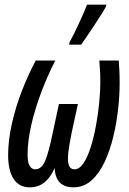

<svg xmlns="http://www.w3.org/2000/svg" viewBox="-20 -799 557 829"><path d="M108.9 9.8Q62.5 9.8 38.8 -26.4Q15.1 -62.5 15.1 -129.4Q15.1 -191.9 31 -263.4Q46.9 -335 74.2 -405.8Q101.6 -476.6 134.3 -537.6H218.8Q185.1 -472.2 158 -400.4Q130.9 -328.6 115 -259Q99.1 -189.5 99.1 -129.4Q99.1 -97.7 108.2 -82.8Q117.2 -67.9 131.3 -67.9Q159.7 -67.9 175.3 -105.2Q190.9 -142.6 207.5 -224.6L234.4 -350.1H316.4L289.1 -224.6Q284.2 -198.7 280.5 -178.7Q276.9 -158.7 275.1 -143.1Q273.4 -127.4 273.4 -114.3Q273.4 -90.8 280.5 -79.3Q287.6 -67.9 301.3 -67.9Q322.8 -67.9 340.6 -94.5Q358.4 -121.1 371.8 -164.1Q385.3 -207 394.5 -257.3Q403.8 -307.6 408.4 -356Q413.1 -404.3 413.1 -439.9Q413.1 -469.7 411.9 -493.9Q410.6 -518.1 408.7 -537.6H492.7Q494.1 -520 495.4 -495.6Q496.6 -471.2 496.6 -439Q496.6 -388.2 490 -327.9Q483.4 -267.6 469 -208Q454.6 -148.4 431.4 -99.1Q408.2 -49.8 375 -20Q341.8 9.8 297.4 9.8Q268.1 9.8 250.2 -1.5Q232.4 -12.7 224.4 -31.7Q216.3 -50.8 216.3 -73.7Q198.2 -32.7 171.9 -11.5Q145.5 9.8 108.9 9.8ZM278.3 -606 280.8 -617.7Q288.6 -631.3 299.1 -652.6Q309.6 -673.8 320.6 -697.5Q331.5 -721.2 341.1 -742.9Q350.6 -764.6 356 -778.8H439L437 -769Q429.7 -755.9 415.8 -733.9Q401.9 -711.9 385.5 -687.3Q369.1 -662.6 354.2 -640.6Q339.4 -618.7 330.1 -606Z"/></svg>

Font: Open Sans Condensed Medium
Style: Italic
Weight: 500
Width: 3
Italic angle: -12°
Designer: Monotype Design Team
Foundry: Monotype Imaging Inc.
Version: Version 3.000